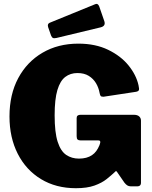

<svg xmlns="http://www.w3.org/2000/svg" viewBox="-20 -982 801 1012"><path d="M380 10Q275 10 196 -38Q117 -86 73.5 -171.5Q30 -257 30 -368Q30 -484 76 -570Q122 -656 204 -704Q286 -752 393 -752Q483 -752 550 -719.5Q617 -687 657.5 -637Q698 -587 710 -533Q715 -512 711.5 -506Q708 -500 696 -498L525 -472Q513 -472 510 -477Q507 -482 505 -492Q500 -520 486 -543.5Q472 -567 448 -582Q424 -597 388 -597Q351 -597 324 -576.5Q297 -556 282.5 -507.5Q268 -459 268 -374Q268 -284 284 -234.5Q300 -185 329 -165.5Q358 -146 396 -146Q417 -146 434 -150.5Q451 -155 464.5 -164Q478 -173 487.5 -186Q497 -199 504 -216L507 -225Q513 -242 498 -242H404Q394 -242 389 -246.5Q384 -251 384 -264V-360Q384 -377 405 -377H685Q704 -377 713.5 -368.5Q723 -360 723 -346V-17Q723 -10 718.5 -5Q714 0 706 0H668Q659 0 651.5 -4.5Q644 -9 636 -19L596 -77Q594 -80 591.5 -80Q589 -80 585 -75Q567 -58 542 -38Q517 -18 478 -4Q439 10 380 10ZM503 -948 530 -870Q538 -845 511 -838L278 -782Q265 -779 259 -782Q253 -785 249 -795L234 -838Q228 -856 242 -862L482 -960Q496 -966 503 -948Z"/></svg>

Font: Libre Franklin Black
Style: Regular
Weight: 900
Designer: Pablo Impallari, Rodrigo Fuenzalida, Nhung Nguyen
Foundry: Impallari Type
Version: Version 3.000